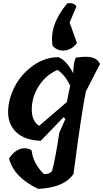

<svg xmlns="http://www.w3.org/2000/svg" viewBox="-20 -916 661 1230"><path d="M399 -154 387 -165Q268 -43 241 -14Q137 -18 84 -69Q31 -120 32 -201Q33 -282 74.5 -361.5Q116 -441 191 -495Q266 -549 353 -550Q404 -532 449 -447Q450 -516 466 -547Q534 -557 569 -548Q604 -539 621 -507L530 -330Q502 -194 451 198Q391 287 224 294Q67 218 38 99Q67 54 106.5 39.5Q146 25 182 46Q192 131 261 199Q298 201 314 178Q335 99 360 -66ZM430 -370 429 -369Q395 -438 348 -468Q272 -434 228 -364Q184 -294 183.5 -216.5Q183 -139 231 -110Q293 -163 408 -262ZM426 -772 473 -640Q449 -608 417 -597.5Q385 -587 358.5 -595.5Q332 -604 317 -623Q294 -753 410 -894Q451 -902 470 -875Z"/></svg>

Font: Tillana SemiBold
Style: Regular
Weight: 600
Designer: Lipi Raval (Devanagari, Latin), Jonny Pinhorn (Latin)
Foundry: Indian Type Foundry
Version: Version 2.003;PS 1.0;hotconv 1.0.79;makeotf.lib2.5.61930; tt